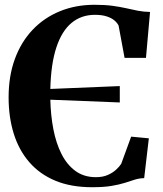

<svg xmlns="http://www.w3.org/2000/svg" viewBox="-20 -772 681 803"><path d="M365.5 11Q277 11 211.5 -16.2Q146 -43.5 102.5 -93.8Q59 -144 37.5 -213Q16 -282 16 -365Q16 -454 42.2 -525.5Q68.5 -597 116.5 -647.5Q164.5 -698 230.5 -725Q296.5 -752 375.5 -752Q418 -752 449.8 -747.8Q481.5 -743.5 506.8 -737.8Q532 -732 556.2 -727.2Q580.5 -722.5 607.5 -722L590.5 -530H501L476 -665Q470.5 -676.5 458.2 -686.8Q446 -697 426 -703.5Q406 -710 377 -710Q320 -710 279.2 -676.2Q238.5 -642.5 215.8 -573.8Q193 -505 190.5 -400L481 -412V-343.5L190.5 -355Q192 -290 203.2 -231.5Q214.5 -173 237.2 -128Q260 -83 295.5 -57Q331 -31 381 -31Q409.5 -31 430.2 -40Q451 -49 465.2 -62Q479.5 -75 487 -87L528.5 -200.5L602.5 -193.5L583 -27Q562 -26.5 543.2 -20.5Q524.5 -14.5 501.8 -7.2Q479 0 446.5 5.5Q414 11 365.5 11Z"/></svg>

Font: Merriweather 96pt
Style: Bold
Weight: 700
Version: Version 2.100